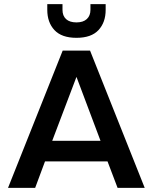

<svg xmlns="http://www.w3.org/2000/svg" viewBox="-20 -914 744 934"><path d="M19 0 285 -668H418L684 0H552L503 -129H199L151 0ZM234 -229H469L352 -540ZM352 -730Q280 -730 245 -767.5Q210 -805 210 -866V-894H284V-866Q284 -837 301.5 -821Q319 -805 352 -805Q385 -805 402.5 -821.5Q420 -838 420 -866V-894H494V-866Q494 -805 459 -767.5Q424 -730 352 -730Z"/></svg>

Font: Gantari SemiBold
Style: Regular
Weight: 600
Designer: Anugrah Pasau
Foundry: Lafontype
Version: Version 1.000; ttfautohint (v1.8.3)